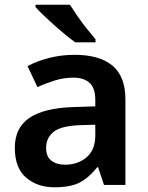

<svg xmlns="http://www.w3.org/2000/svg" viewBox="-20 -786 630 816"><path d="M297 -553Q403 -553 458 -507Q513 -461 513 -364V0H422L397 -75H393Q358 -31 319 -10.5Q280 10 212 10Q139 10 91 -31Q43 -72 43 -158Q43 -243 105 -285Q167 -327 292 -331L385 -334V-361Q385 -412 360.5 -434Q336 -456 292 -456Q251 -456 213 -444Q175 -432 139 -416L97 -505Q138 -527 189.5 -540Q241 -553 297 -553ZM320 -254Q239 -251 207.5 -225.5Q176 -200 176 -157Q176 -120 198.5 -103Q221 -86 256 -86Q311 -86 348 -117.5Q385 -149 385 -210V-256ZM277 -766Q291 -744 310 -716.5Q329 -689 349.5 -663.5Q370 -638 386 -619V-606H300Q282 -619 258 -638.5Q234 -658 209.5 -680Q185 -702 164 -722Q143 -742 131 -756V-766Z"/></svg>

Font: Noto Sans NKo Unjoined SemiBold
Style: Regular
Weight: 600
Designer: Monotype Design Team
Foundry: Monotype Imaging Inc.
Version: Version 2.004